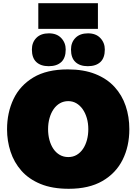

<svg xmlns="http://www.w3.org/2000/svg" viewBox="-20 -1162 851 1198"><path d="M409 16Q306 16 232.8 -14.2Q159.5 -44.5 113.5 -96.8Q67.5 -149 45.8 -215.8Q24 -282.5 24 -355Q24 -459 64.2 -543.8Q104.5 -628.5 188.2 -678.8Q272 -729 403 -729Q502.5 -729 575 -700Q647.5 -671 694.5 -619.8Q741.5 -568.5 764.2 -501Q787 -433.5 787 -356Q787 -249 745 -165Q703 -81 619 -32.5Q535 16 409 16ZM406 -182Q435.5 -182 458.5 -195.5Q481.5 -209 497.8 -233Q514 -257 522.5 -288.5Q531 -320 531 -356Q531 -393 521.8 -425Q512.5 -457 495.8 -480.8Q479 -504.5 456.2 -517.8Q433.5 -531 406 -531Q377.5 -531 354.2 -517.8Q331 -504.5 314.5 -480.8Q298 -457 289 -425Q280 -393 280 -356Q280 -320 288.5 -288.5Q297 -257 313.2 -233Q329.5 -209 353 -195.5Q376.5 -182 406 -182ZM528 -749Q478.5 -749 450.8 -774.8Q423 -800.5 423 -853Q423 -897.5 451 -925.8Q479 -954 529 -954Q578.5 -954 606.2 -924.5Q634 -895 634 -853Q634 -800.5 606.2 -774.8Q578.5 -749 528 -749ZM284 -749Q234.5 -749 206.8 -774.8Q179 -800.5 179 -853Q179 -897.5 207 -925.8Q235 -954 285 -954Q334.5 -954 362.2 -924.5Q390 -895 390 -853Q390 -800.5 362.2 -774.8Q334.5 -749 284 -749ZM219 -982V-1142Q261 -1142 307.5 -1142Q354 -1142 405 -1142Q456 -1142 502.5 -1142Q549 -1142 591 -1142V-982Q549 -982 502.5 -982Q456 -982 405 -982Q354 -982 307.5 -982Q261 -982 219 -982Z"/></svg>

Font: Commissioner Thin Black
Style: Regular
Weight: 900
Version: Version 1.000